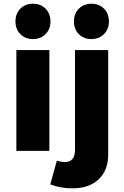

<svg xmlns="http://www.w3.org/2000/svg" viewBox="-20 -810 665 1031"><path d="M157.2 -790Q198.2 -790 224.6 -763.4Q251 -736.8 251 -694.8Q251 -653.3 224.4 -626.7Q197.8 -600.1 157.2 -600.1Q115.7 -600.1 89.4 -626.7Q63 -653.3 63 -694.8Q63 -736.8 89.4 -763.4Q115.7 -790 157.2 -790ZM471.2 -790Q512.2 -790 538.6 -763.4Q564.9 -736.8 564.9 -694.8Q564.9 -653.3 538.3 -626.7Q511.7 -600.1 471.2 -600.1Q429.7 -600.1 403.3 -626.7Q377 -653.3 377 -694.8Q377 -736.8 403.3 -763.4Q429.7 -790 471.2 -790ZM67.9 -541H245.1V0H67.9ZM285.2 53.2Q310.1 60.1 327.1 60.1Q382.8 61.5 382.8 -6.8V-541H561V20Q561 105 509 153.6Q457 202.1 367.2 201.2Q304.2 201.2 250 180.2Z"/></svg>

Font: Montserrat-Arabic
Style: Bold
Weight: 700
Designer: Mohamed Gaber
Foundry: Kief Type Foundry
Version: Version 5.008;PS 005.008;hotconv 1.0.88;makeotf.lib2.5.64775